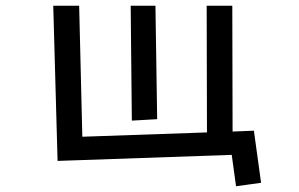

<svg xmlns="http://www.w3.org/2000/svg" viewBox="-20 -540 1040 667"><path d="M434 -520H520L526 -126L438 -121ZM785 -2 180 19 165 -520H255L266 -65L699 -80L698 -520H787L788 -83L862 -86L887 95L800 107Z"/></svg>

Font: Moralerspace Krypton JPDOC
Style: Regular
Weight: 400
Version: v0.0.6; ttfautohint (v1.8.4.7-5d5b-dirty) -l 6 -r 45 -G 200 